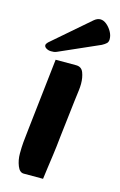

<svg xmlns="http://www.w3.org/2000/svg" viewBox="-113 -757 514 823"><g transform="rotate(15 143.5 -346.0)"><path d="M80 16Q62 16 52 -9Q42 -34 42 -63Q42 -91 44 -113.5Q46 -136 50 -170L86 -491H177Q201 -491 209.5 -469Q218 -447 218 -419Q218 -405 216 -389.5Q214 -374 210 -342L191 -179Q186 -129 181 -94Q176 -59 172.5 -33Q169 -7 166 16ZM35 -554Q27 -546 27 -540Q27 -532 36.5 -526.5Q46 -521 57 -521Q64 -521 69.5 -521.5Q75 -522 82 -525L261 -604Q274 -611 280.5 -617.5Q287 -624 287 -636Q287 -653 277.5 -669.5Q268 -686 254.5 -697Q241 -708 227 -708Q213 -708 199 -696Z"/></g></svg>

Font: Alkatra SemiBold
Style: Regular
Weight: 600
Designer: Suman Bhandary
Version: Version 1.100;gftools[0.9.22]